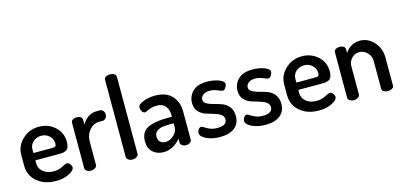

<svg xmlns="http://www.w3.org/2000/svg" viewBox="-67 -1197 3456 1647"><g transform="rotate(-15 1661.0 -374.0)"><path d="M37 -191V-286Q37 -365 98 -422.5Q159 -480 245 -480Q327 -480 385.5 -427.5Q444 -375 444 -295Q444 -265 437 -246.5Q430 -228 415 -220.5Q400 -213 387 -211Q374 -209 353 -209H142V-186Q142 -136 178 -106.5Q214 -77 272 -77Q313 -77 349.5 -96Q386 -115 394 -115Q411 -115 423 -99Q435 -83 435 -68Q435 -43 387 -17.5Q339 8 269 8Q167 8 102 -47Q37 -102 37 -191ZM142 -274H308Q330 -274 337.5 -280Q345 -286 345 -304Q345 -344 316 -372Q287 -400 244 -400Q202 -400 172 -373.5Q142 -347 142 -306Z M529 -35V-440Q529 -455 543.5 -464.5Q558 -474 580 -474Q600 -474 614 -464.5Q628 -455 628 -440V-396Q645 -431 679.5 -455.5Q714 -480 755 -480H787Q803 -480 815 -466.5Q827 -453 827 -434Q827 -415 815 -401Q803 -387 787 -387H755Q707 -387 670.5 -346Q634 -305 634 -240V-35Q634 -22 618 -11Q602 0 580 0Q558 0 543.5 -11Q529 -22 529 -35Z M898 -35V-722Q898 -737 912.5 -746.5Q927 -756 950 -756Q972 -756 987.5 -746.5Q1003 -737 1003 -722V-35Q1003 -22 987 -11Q971 0 950 0Q928 0 913 -11Q898 -22 898 -35Z M1092 -124Q1092 -204 1152 -235.5Q1212 -267 1326 -267H1370V-285Q1370 -329 1345.5 -361Q1321 -393 1271 -393Q1228 -393 1195.5 -378Q1163 -363 1160 -363Q1143 -363 1132.5 -379.5Q1122 -396 1122 -416Q1122 -442 1170.5 -461Q1219 -480 1273 -480Q1376 -480 1425.5 -424.5Q1475 -369 1475 -286V-35Q1475 -21 1460.5 -10.5Q1446 0 1424 0Q1404 0 1390 -10.5Q1376 -21 1376 -35V-70Q1309 8 1225 8Q1167 8 1129.5 -26Q1092 -60 1092 -124ZM1198 -137Q1198 -105 1216 -88.5Q1234 -72 1263 -72Q1301 -72 1335.5 -104Q1370 -136 1370 -172V-209H1345Q1300 -209 1271.5 -205Q1243 -201 1220.5 -184Q1198 -167 1198 -137Z M1554 -72Q1554 -87 1564.5 -103Q1575 -119 1590 -119Q1599 -119 1615 -107.5Q1631 -96 1658 -84.5Q1685 -73 1723 -73Q1808 -73 1808 -127Q1808 -156 1783 -172.5Q1758 -189 1722.5 -198.5Q1687 -208 1652 -220Q1617 -232 1592 -261Q1567 -290 1567 -336Q1567 -395 1609 -437.5Q1651 -480 1738 -480Q1795 -480 1841.5 -462.5Q1888 -445 1888 -421Q1888 -407 1876.5 -388.5Q1865 -370 1848 -370Q1842 -370 1807 -384.5Q1772 -399 1740 -399Q1700 -399 1679.5 -381Q1659 -363 1659 -341Q1659 -317 1684 -303Q1709 -289 1745 -280Q1781 -271 1816.5 -258Q1852 -245 1877 -213Q1902 -181 1902 -131Q1902 -66 1856 -29Q1810 8 1726 8Q1655 8 1604.5 -17Q1554 -42 1554 -72Z M1958 -72Q1958 -87 1968.5 -103Q1979 -119 1994 -119Q2003 -119 2019 -107.5Q2035 -96 2062 -84.5Q2089 -73 2127 -73Q2212 -73 2212 -127Q2212 -156 2187 -172.5Q2162 -189 2126.5 -198.5Q2091 -208 2056 -220Q2021 -232 1996 -261Q1971 -290 1971 -336Q1971 -395 2013 -437.5Q2055 -480 2142 -480Q2199 -480 2245.5 -462.5Q2292 -445 2292 -421Q2292 -407 2280.5 -388.5Q2269 -370 2252 -370Q2246 -370 2211 -384.5Q2176 -399 2144 -399Q2104 -399 2083.5 -381Q2063 -363 2063 -341Q2063 -317 2088 -303Q2113 -289 2149 -280Q2185 -271 2220.5 -258Q2256 -245 2281 -213Q2306 -181 2306 -131Q2306 -66 2260 -29Q2214 8 2130 8Q2059 8 2008.5 -17Q1958 -42 1958 -72Z M2372 -191V-286Q2372 -365 2433 -422.5Q2494 -480 2580 -480Q2662 -480 2720.5 -427.5Q2779 -375 2779 -295Q2779 -265 2772 -246.5Q2765 -228 2750 -220.5Q2735 -213 2722 -211Q2709 -209 2688 -209H2477V-186Q2477 -136 2513 -106.5Q2549 -77 2607 -77Q2648 -77 2684.5 -96Q2721 -115 2729 -115Q2746 -115 2758 -99Q2770 -83 2770 -68Q2770 -43 2722 -17.5Q2674 8 2604 8Q2502 8 2437 -47Q2372 -102 2372 -191ZM2477 -274H2643Q2665 -274 2672.5 -280Q2680 -286 2680 -304Q2680 -344 2651 -372Q2622 -400 2579 -400Q2537 -400 2507 -373.5Q2477 -347 2477 -306Z M2864 -35V-440Q2864 -455 2878.5 -464.5Q2893 -474 2916 -474Q2936 -474 2949.5 -464.5Q2963 -455 2963 -440V-404Q2979 -436 3014.5 -458Q3050 -480 3097 -480Q3168 -480 3219.5 -422Q3271 -364 3271 -283V-35Q3271 -19 3255.5 -9.5Q3240 0 3218 0Q3198 0 3182 -9.5Q3166 -19 3166 -35V-283Q3166 -323 3136 -355Q3106 -387 3065 -387Q3027 -387 2998 -358.5Q2969 -330 2969 -283V-35Q2969 -22 2953 -11Q2937 0 2916 0Q2894 0 2879 -11Q2864 -22 2864 -35Z"/></g></svg>

Font: TerminalDosisSemiBold
Style: Bold
Weight: 600
Designer: EdgarTolentino, PabloImpallari, IginoMarini
Foundry: EdgarTolentino, PabloImpallari, IginoMarini
Version: Version 1.006